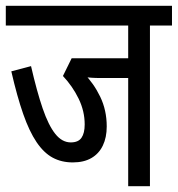

<svg xmlns="http://www.w3.org/2000/svg" viewBox="-20 -642 613 662"><path d="M497 -554V0H422V-373H325Q309 -373 295 -374Q281 -375 268 -377L269 -389Q303 -355 325.5 -308.5Q348 -262 348 -206Q348 -168 334.5 -140Q321 -112 295 -97Q269 -82 231 -82Q192 -82 161.5 -98.5Q131 -115 106 -152Q81 -189 60 -249Q39 -309 19 -396L87 -414Q107 -327 127 -268.5Q147 -210 170.5 -180.5Q194 -151 224 -151Q250 -151 261 -167Q272 -183 272 -213Q272 -259 251 -302Q230 -345 197 -380L227 -441H422V-554H0V-622H573V-554Z"/></svg>

Font: Noto Sans ExtraCondensed
Style: Regular
Weight: 400
Width: 2
Designer: Monotype Design Team
Foundry: Monotype Imaging Inc.
Version: Version 2.013